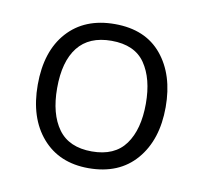

<svg xmlns="http://www.w3.org/2000/svg" viewBox="-49 -776 463 439"><g transform="rotate(10 182.0 -556.5)"><path d="M332 -557Q332 -481 292.5 -435Q253 -389 182 -389Q114 -389 74.5 -434.5Q35 -480 35 -557Q35 -635 75 -679.5Q115 -724 185 -724Q256 -724 294 -678Q332 -632 332 -557ZM80 -557Q80 -497 105 -462.5Q130 -428 183 -428Q236 -428 261 -462.5Q286 -497 286 -557Q286 -615 262 -650Q238 -685 184 -685Q132 -685 106 -652Q80 -619 80 -557Z"/></g></svg>

Font: Noto Sans Sinhala Light
Style: Regular
Weight: 300
Designer: Jelle Bosma - Monotype Design Team
Foundry: Monotype Imaging Inc.
Version: Version 2.006; ttfautohint (v1.8.4.7-5d5b)